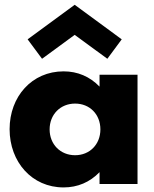

<svg xmlns="http://www.w3.org/2000/svg" viewBox="-20 -784 657 818"><path d="M250.9 14.5C310.9 14.5 362.7 -7.7 404.1 -50.5V0H565.9V-465.5H404.1V-415C362.7 -457.7 310.9 -480 250.9 -480C115.9 -480 20.9 -372.7 20.9 -233.6C20.9 -94.1 115.9 14.5 250.9 14.5ZM97.7 -616.4 159.1 -533.6 298.2 -635.5 437.3 -533.6 498.6 -616.4 298.2 -763.6ZM300 -342.7C362.3 -342.7 407.7 -296.8 407.7 -232.7C407.7 -169.1 362.3 -122.7 300 -122.7C237.3 -122.7 191.4 -169.1 191.4 -232.7C191.4 -296.4 237.3 -342.7 300 -342.7Z"/></svg>

Font: Spartan MB ExtBd
Style: Regular
Weight: 800
Designer: Matt Bailey, Mirko Velimirovic
Foundry: Matt Bailey
Version: Version 1.005